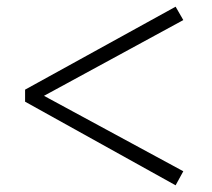

<svg xmlns="http://www.w3.org/2000/svg" viewBox="-20 -650 633 574"><path d="M55 -346V-382L505 -630L528 -590L94 -354V-373L528 -138L505 -96Z"/></svg>

Font: Noto Serif TC SemiBold
Style: Regular
Weight: 600
Version: Version 2.002-H1;hotconv 1.1.0;makeotfexe 2.6.0